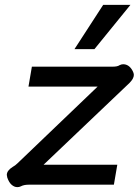

<svg xmlns="http://www.w3.org/2000/svg" viewBox="-20 -759 574 789"><path d="M51 10Q39 10 28 0.5Q17 -9 10 -29Q8 -37 8 -40Q8 -58 32 -73Q43 -79 52 -88L381 -403H97L111 -485H442Q463 -485 471 -491Q479 -495 486 -495Q508 -495 522 -473Q530 -460 530 -451Q530 -436 512 -418L159 -82H462L448 0H97Q78 0 65 7Q59 10 51 10ZM404 -739H516L368 -557H286Z"/></svg>

Font: Niramit Medium
Style: Italic
Weight: 500
Italic angle: -10°
Designer: Katatrad Aksorn Co.,Ltd.
Foundry: Cadson Demak Co.,Ltd.
Version: Version 1.000; ttfautohint (v1.6)